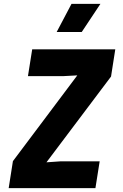

<svg xmlns="http://www.w3.org/2000/svg" viewBox="-20 -976 640 996"><path d="M578 -720 556 -579 221 -134 293 -139H497L475 0H25L47 -140L381 -585L307 -581H125L147 -720ZM501 -956H351L274 -810H404Z"/></svg>

Font: JetBrains Mono ExtraBold
Style: Italic
Weight: 800
Designer: Philipp Nurullin, Konstantin Bulenkov
Foundry: JetBrains
Version: Version 1.000; ttfautohint (v1.8.3)